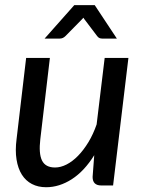

<svg xmlns="http://www.w3.org/2000/svg" viewBox="-20 -738 572 764"><path d="M40 0ZM178.5 -507.5 140.5 -185Q133.5 -127 147.2 -99.2Q161 -71.5 199 -71.5Q221.5 -71.5 245 -83.5Q268.5 -95.5 290.5 -118Q312.5 -140.5 331.8 -172.2Q351 -204 364.5 -243L396.5 -507.5H491L430 0H383Q348.5 0 348.5 -34L355 -120.5Q315.5 -57 265.8 -25Q216 7 163.5 7Q131.5 7 107 -5.8Q82.5 -18.5 67 -43Q51.5 -67.5 45.8 -103.2Q40 -139 46 -185L84 -507.5ZM445 -584.5H386.5Q381 -584.5 376 -586.5Q371 -588.5 366.5 -594.5L318.5 -658Q316.5 -660 315 -662.5Q313.5 -665 312 -667.5L303 -658L240.5 -594.5Q230.5 -584.5 218 -584.5H157.5L275.5 -717.5H357Z"/></svg>

Font: Lato Medium
Style: Italic
Weight: 500
Italic angle: -7°
Designer: Lukasz Dziedzic
Foundry: tyPoland Lukasz Dziedzic
Version: Version 2.006; 2014-01-15